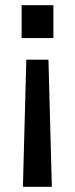

<svg xmlns="http://www.w3.org/2000/svg" viewBox="-20 -513 288 737"><path d="M179 204H68L81 -284H166ZM185 -367H63V-493H185Z"/></svg>

Font: Hanken Grotesk SemiBold
Style: Regular
Weight: 600
Designer: Alfredo Marco Pradil
Foundry: Hanken Design Co.
Version: Version 3.014